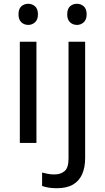

<svg xmlns="http://www.w3.org/2000/svg" viewBox="-20 -757 556 1017"><path d="M173 -536V0H85V-536ZM130 -737Q150 -737 165.5 -723.5Q181 -710 181 -681Q181 -653 165.5 -639Q150 -625 130 -625Q108 -625 93 -639Q78 -653 78 -681Q78 -710 93 -723.5Q108 -737 130 -737ZM280 240Q255 240 236 236.5Q217 233 203 228V157Q218 161 234 164Q250 167 269 167Q301 167 322 149.5Q343 132 343 83V-536H431V80Q431 130 415 166Q399 202 366 221Q333 240 280 240ZM336 -681Q336 -710 351 -723.5Q366 -737 388 -737Q408 -737 423.5 -723.5Q439 -710 439 -681Q439 -653 423.5 -639Q408 -625 388 -625Q366 -625 351 -639Q336 -653 336 -681Z"/></svg>

Font: Noto Naskh Arabic
Style: Regular
Weight: 400
Designer: Monotype Design Team, David Williams, Mohamad Dakak and Nizar Qandah
Foundry: Monotype Imaging Inc.
Version: Version 2.013